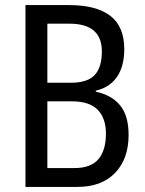

<svg xmlns="http://www.w3.org/2000/svg" viewBox="-20 -734 569 754"><path d="M252 -714Q358 -714 413 -672Q468 -630 468 -541Q468 -473 439 -431.5Q410 -390 356 -378V-374Q418 -361 451.5 -320.5Q485 -280 485 -204Q485 -110 432 -55Q379 0 284 0H80V-714ZM257 -409Q324 -409 352 -439.5Q380 -470 380 -532Q380 -641 253 -641H166V-409ZM166 -336V-74H272Q337 -74 366.5 -109Q396 -144 396 -209Q396 -270 363.5 -303Q331 -336 263 -336Z"/></svg>

Font: Noto Sans Hebrew Condensed
Style: Regular
Weight: 400
Width: 3
Designer: Monotype Design Team
Foundry: Monotype Imaging Inc.
Version: Version 2.004; ttfautohint (v1.8.4.7-5d5b)